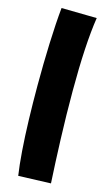

<svg xmlns="http://www.w3.org/2000/svg" viewBox="-132 -850 555 966"><g transform="rotate(15 145.0 -367.0)"><path d="M70 69Q62 17 56.5 -57Q51 -131 48.5 -218Q46 -305 46 -395Q46 -508 50 -615Q54 -722 62 -803L246 -800Q235 -729 229.5 -633Q224 -537 224 -415Q224 -291 228.5 -166Q233 -41 239 63Z"/></g></svg>

Font: Mochiy Pop P One
Style: Regular
Weight: 400
Designer: FONTDASU
Foundry: FONTDASU / Google Inc. / Adobe
Version: Version 2.000